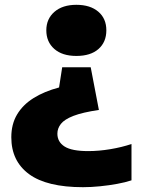

<svg xmlns="http://www.w3.org/2000/svg" viewBox="-20 -578 584 798"><path d="M357 -298.5 391 -121Q323 -111 285.5 -96.5Q248 -82 233.2 -63.2Q218.5 -44.5 218.5 -22.5Q218.5 12 248.5 31Q278.5 50 346.5 50Q391 50 438.8 42Q486.5 34 526.5 20.5V171.5Q501 180 467 186.2Q433 192.5 396 196.2Q359 200 325 200Q174.5 200 100.8 145.8Q27 91.5 27 -7.5Q27 -62 51 -102.2Q75 -142.5 119.2 -170.2Q163.5 -198 225.5 -214.5L238.5 -298.5ZM297.5 -558Q355 -558 388.5 -529.5Q422 -501 422 -452Q422 -403 389.2 -374.2Q356.5 -345.5 297.5 -345.5Q238.5 -345.5 205.5 -374.8Q172.5 -404 172.5 -452Q172.5 -499.5 206.2 -528.8Q240 -558 297.5 -558Z"/></svg>

Font: Encode Sans SC SemiExpanded ExtraBold
Style: Regular
Weight: 800
Width: 6
Designer: Multiple Designers
Foundry: Impallari Type
Version: Version 3.002